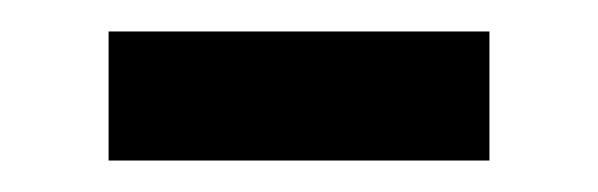

<svg xmlns="http://www.w3.org/2000/svg" viewBox="-20 -358 380 122"><path d="M49 -338H291V-256H49Z"/></svg>

Font: uhindi05
Style: Book
Weight: 400
Designer: Jelle Bosma - Monotype Design Team
Foundry: Monotype Imaging Inc.
Version: Version 2.003